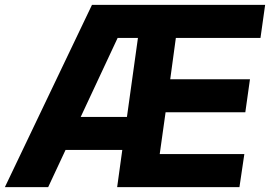

<svg xmlns="http://www.w3.org/2000/svg" viewBox="-47 -765 1104 785"><path d="M150 0 221 -152H453L432 0H932L952 -135H606L630 -306H956L975 -441H649L672 -610H1018L1037 -745H329L-27 0ZM434 -610H517L472 -287H283Z"/></svg>

Font: Plus Jakarta Sans ExtraBold
Style: Italic
Weight: 800
Italic angle: -8°
Designer: Gumpita Rahayu
Foundry: Tokotype
Version: Version 2.071;gftools[0.9.30]